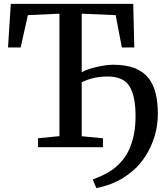

<svg xmlns="http://www.w3.org/2000/svg" viewBox="-20 -763 869 995"><path d="M479.5 212 460.5 167Q482 159 506.8 148Q531.5 137 557.2 120Q583 103 607 76Q631.5 50 648.2 14.2Q665 -21.5 673.8 -66Q682.5 -110.5 682.5 -160.5Q682.5 -265 651 -315.8Q619.5 -366.5 538.5 -366.5Q500 -366.5 467.5 -359.2Q435 -352 403.5 -337V-57L513.5 -46.5V0H177V-46.5L288 -57.5V-692L124.5 -684.5L87 -517H21.5L36 -743H670.5L676 -517H611.5L579.5 -684.5L403.5 -692V-388.5Q423 -400 452.8 -408.8Q482.5 -417.5 513.2 -422.5Q544 -427.5 565.5 -427.5Q633 -427.5 678 -409.8Q723 -392 749.2 -358.8Q775.5 -325.5 786.8 -278.8Q798 -232 798 -173.5Q798 -111.5 781 -56.5Q764 -1.5 736 42.8Q708 87 674 117Q635.5 150.5 599.8 169.5Q564 188.5 533.2 197.8Q502.5 207 479.5 212Z"/></svg>

Font: Merriweather 36pt Medium
Style: Regular
Weight: 500
Version: Version 2.100